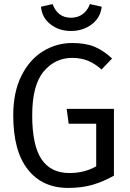

<svg xmlns="http://www.w3.org/2000/svg" viewBox="-20 -911 640 942"><path d="M45 -345Q45 -459 85 -539Q125 -619 191 -659.5Q257 -700 334 -700Q399 -700 443 -682Q487 -664 530 -624L478 -570Q446 -599 411.5 -613Q377 -627 334 -627Q250 -627 194 -560Q138 -493 138 -345Q138 -198 183.5 -130Q229 -62 321 -62Q394 -62 452 -95V-304H317L307 -377H539V-49Q487 -20 434.5 -4.5Q382 11 314 11Q188 11 116.5 -79.5Q45 -170 45 -345ZM181 -878 238 -891Q263 -824 328 -824Q362 -824 386 -842Q410 -860 421 -891L479 -878Q473 -824 430 -791.5Q387 -759 328 -759Q270 -759 228 -791.5Q186 -824 181 -878Z"/></svg>

Font: Fira Mono
Style: Regular
Weight: 400
Designer: Carrois Corporate & Edenspiekermann AG
Foundry: Carrois Corporate GbR & Edenspiekermann AG
Version: Version 3.206